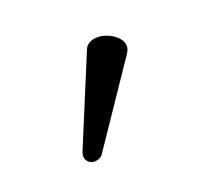

<svg xmlns="http://www.w3.org/2000/svg" viewBox="-58 -758 362 342"><g transform="rotate(-30 122.5 -587.0)"><path d="M57.5 -491.5C62.9 -491.5 67.5 -492.9 71.7 -497.2L200.3 -630C204.5 -634.6 206.7 -639.6 206.7 -644.9C206.7 -662.6 182.5 -681.8 162.6 -681.8C154.5 -681.8 146.7 -679.3 142 -671.9L44.7 -519.2C41.2 -513.5 40.5 -510.7 40.5 -507.1C40.5 -502.1 44.4 -491.5 57.5 -491.5Z"/></g></svg>

Font: Margiela Serif Semibold
Style: Regular
Weight: 600
Designer: Andreas Faust, Stefan Endress
Version: Version 1.002;FEAKit 1.0